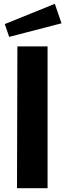

<svg xmlns="http://www.w3.org/2000/svg" viewBox="-20 -985 342 1005"><path d="M267 -965 5 -859 28 -792 302 -863ZM69 0H229V-742H71Z"/></svg>

Font: 18Franklin
Style: Bold
Weight: 700
Designer: Pablo Impallari, Rodrigo Fuenzalida (Modified by Dan O. Williams)
Version: Version 0.025;PS 000.025;hotconv 1.0.88;makeotf.lib2.5.64775